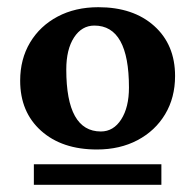

<svg xmlns="http://www.w3.org/2000/svg" viewBox="-20 -726 542 533"><path d="M249 -311Q152 -311 94 -363Q36 -415 36 -502Q36 -562 63.5 -608Q91 -654 140 -680Q189 -706 253 -706Q350 -706 408 -654Q466 -602 466 -515Q466 -455 438.5 -409Q411 -363 362 -337Q313 -311 249 -311ZM260 -361Q295 -361 316.5 -394.5Q338 -428 338 -483Q338 -655 242 -655Q207 -655 185.5 -622Q164 -589 164 -533Q164 -361 260 -361ZM74 -213V-270H428V-213Z"/></svg>

Font: Platypi
Style: Bold
Weight: 700
Designer: David Sargent
Foundry: Bolt Cutter Type
Version: Version 1.200; ttfautohint (v1.8.4.7-5d5b)